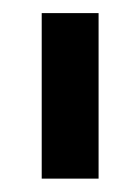

<svg xmlns="http://www.w3.org/2000/svg" viewBox="-20 -720 212 290"><path d="M128.9 -700.2V-450.2H43V-700.2Z"/></svg>

Font: D-DIN-PRO Medium
Style: Regular
Weight: 500
Designer: datto
Foundry: CyberFei
Version: Version 1.000;hotconv 1.0.109;makeotfexe 2.5.65596